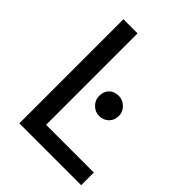

<svg xmlns="http://www.w3.org/2000/svg" viewBox="-201 -806 913 913"><g transform="rotate(45 255.5 -350.0)"><path d="M90 0V-700H185V-85H506V0ZM333 -293Q306 -293 286 -313Q266 -333 266 -360Q266 -391 284 -409Q302 -427 333 -427Q359 -427 379.5 -407Q400 -387 400 -360Q400 -330 381 -311.5Q362 -293 333 -293Z"/></g></svg>

Font: ABeeZee
Style: Regular
Weight: 400
Designer: Anja Meiners
Foundry: Anja Meiners
Version: Version 1.003; ttfautohint (v1.8.3)